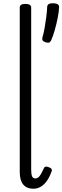

<svg xmlns="http://www.w3.org/2000/svg" viewBox="-20 -1139 382 1176"><path d="M185 17Q144 17 122.5 -8.5Q101 -34 101 -85V-1093Q101 -1104 109.5 -1109.5Q118 -1115 135 -1115Q153 -1115 162 -1109.5Q171 -1104 171 -1093V-98Q171 -72 176.5 -59Q182 -46 197 -46Q206 -46 214 -52Q222 -58 230 -71.5Q238 -85 248 -107Q251 -116 259 -118Q267 -120 278 -115Q290 -112 295 -104.5Q300 -97 296 -89Q284 -55 267.5 -31.5Q251 -8 230 4.5Q209 17 185 17ZM259 -880Q245 -885 241 -892Q237 -899 240 -910Q247 -933 253 -966.5Q259 -1000 263.5 -1035Q268 -1070 269 -1096Q269 -1106 276.5 -1112.5Q284 -1119 304 -1119Q324 -1119 333.5 -1112.5Q343 -1106 342 -1096Q341 -1068 333.5 -1030Q326 -992 315.5 -955Q305 -918 293 -891Q289 -884 283 -879.5Q277 -875 259 -880Z"/></svg>

Font: Playwrite FR Moderne Light
Style: Regular
Weight: 300
Version: Version 1.002